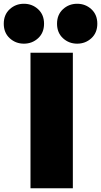

<svg xmlns="http://www.w3.org/2000/svg" viewBox="-111 -985 537 1020"><path d="M276 15H51V-705H276ZM91.5 -936Q123 -907 123 -859Q123 -811 91.5 -782Q60 -753 16 -753Q-28 -753 -59.5 -782Q-91 -811 -91 -859Q-91 -907 -59.5 -936Q-28 -965 16 -965Q60 -965 91.5 -936ZM374.5 -936Q406 -907 406 -859Q406 -811 374.5 -782Q343 -753 299 -753Q255 -753 223.5 -782Q192 -811 192 -859Q192 -907 223.5 -936Q255 -965 299 -965Q343 -965 374.5 -936Z"/></svg>

Font: Repo
Style: ExtraBlack
Weight: 1000
Designer: Stefan Peev
Foundry: Context Ltd
Version: Version 001.000